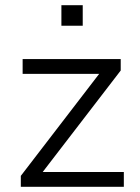

<svg xmlns="http://www.w3.org/2000/svg" viewBox="-20 -718 540 738"><path d="M60 0V-42L378 -456L382 -434H67V-491H444V-447L125 -32L121 -57H456V0ZM216 -619V-698H298V-619Z"/></svg>

Font: Nunito Sans 9pt Light
Style: Regular
Weight: 300
Version: Version 3.101;gftools[0.9.27]